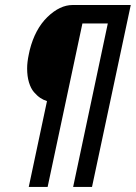

<svg xmlns="http://www.w3.org/2000/svg" viewBox="-20 -740 538 760"><path d="M166 -339.8Q151.9 -344.2 139.4 -352.5Q127 -360.8 114.5 -375.2Q102.1 -389.6 94.7 -413.8Q87.4 -438 87.4 -469.2Q87.4 -493.7 93.8 -523.9L97.7 -542Q118.7 -625 167.7 -672.6Q216.8 -720.2 267.6 -720.2H497.6L344.2 0H269.5L406.7 -647H306.2L168.5 0H93.8Z"/></svg>

Font: Anka/Coder Narrow
Style: Italic
Weight: 400
Width: 3
Italic angle: -12°
Monospace: yes
Version: Version 001.100